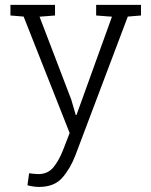

<svg xmlns="http://www.w3.org/2000/svg" viewBox="-20 -548 613 782"><path d="M554.2 -484.9 500.5 -480.5 287.1 84.5Q266.6 138.2 233.9 175.8Q201.2 213.4 138.2 213.4Q127.9 213.4 113.3 211.2Q98.6 209 91.8 206.5L98.6 157.7Q104.5 158.7 117.4 159.9Q130.4 161.1 135.7 161.1Q174.3 161.1 196.8 134.3Q219.2 107.4 236.3 64.5L263.7 -6.3L76.2 -480.5L22.5 -484.9V-528.3H204.1V-484.9L141.1 -480L270 -143.1L288.6 -79.6H291.5L436 -480L371.6 -484.9V-528.3H554.2Z"/></svg>

Font: TypoPRO Roboto Slab
Style: Light
Weight: 300
Designer: Google
Version: Version 1.100263; 2013; ttfautohint (v0.94.20-1c74) -l 8 -r 